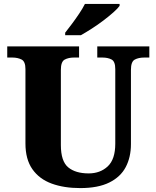

<svg xmlns="http://www.w3.org/2000/svg" viewBox="-20 -951 799 981"><path d="M390 10Q307 10 244 -13Q181 -36 145.5 -86.5Q110 -137 110 -218V-598Q110 -637 90 -647Q70 -657 43 -657H17V-714H384V-657H358Q330 -657 310.5 -646.5Q291 -636 291 -594V-210Q291 -127 328.5 -96Q366 -65 433 -65Q492 -65 530.5 -101Q569 -137 569 -217V-598Q569 -637 550 -647Q531 -657 503 -657H477V-714H743V-657H717Q688 -657 668.5 -646.5Q649 -636 649 -594V-215Q649 -148 622.5 -97.5Q596 -47 538.5 -18.5Q481 10 390 10ZM313 -784Q328 -803 347.5 -829Q367 -855 385 -882Q403 -909 414 -931H591V-921Q582 -908 559.5 -888Q537 -868 508 -846Q479 -824 448.5 -804.5Q418 -785 393 -771H313Z"/></svg>

Font: Noto Serif Telugu ExtraBold
Style: Regular
Weight: 800
Designer: Jelle Bosma - Monotype Design Team
Foundry: Monotype Imaging Inc.
Version: Version 2.005; ttfautohint (v1.8.4.7-5d5b)